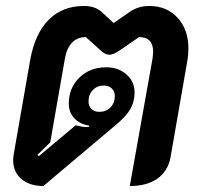

<svg xmlns="http://www.w3.org/2000/svg" viewBox="-20 -613 670 642"><path d="M24 -78Q24 -84 26 -98L81 -413Q97 -501 143 -547Q189 -593 261 -593Q299 -593 321 -572L360 -536L412 -572Q441 -593 479 -593Q538 -593 574 -553.5Q610 -514 610 -451Q610 -433 607 -413L550 -86Q541 -40 506 -15.5Q471 9 414 9L490 -417Q492 -433 492 -440Q492 -489 445 -489L378 -443Q358 -430 346 -430Q332 -430 318 -443L267 -489Q239 -489 221 -470.5Q203 -452 197 -417L148 -137L105 -95L110 -91L233 -194Q257 -188 269 -188L278 -189V-193Q246 -198 228 -218Q210 -238 210 -267Q210 -319 245.5 -353.5Q281 -388 335 -388Q376 -388 403 -364Q430 -340 430 -304Q430 -273 416 -248.5Q402 -224 367 -195L125 9Q79 9 51.5 -14.5Q24 -38 24 -78ZM364 -292Q364 -307 354 -317Q344 -327 327 -327Q305 -327 290.5 -312Q276 -297 276 -274Q276 -258 286 -248.5Q296 -239 312 -239Q335 -239 349.5 -254Q364 -269 364 -292Z"/></svg>

Font: K2D
Style: Bold Italic
Weight: 700
Italic angle: -10°
Designer: Katatrad Aksorn Co.,Ltd.
Foundry: Cadson Demak Co.,Ltd.
Version: Version 1.000; ttfautohint (v1.6)